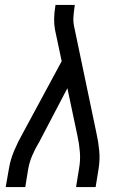

<svg xmlns="http://www.w3.org/2000/svg" viewBox="-20 -755 540 775"><path d="M3 0 16 -74Q22 -111 37.5 -147.5Q53 -184 73 -219L229 -508L202 -635Q198 -657 198.5 -680.5Q199 -704 203 -728L204 -735H282L281 -728Q278 -708 276.5 -688Q275 -668 279 -649L369 -219Q377 -184 380.5 -147.5Q384 -111 378 -74L366 0H287L299 -74Q305 -107 302.5 -140Q300 -173 293 -205L252 -399L141 -187Q140 -185 139 -183Q138 -181 137 -179L136 -178Q121 -153 110 -127Q99 -101 94 -74L82 0Z"/></svg>

Font: Iosevka Curly Slab Oblique
Style: Regular
Weight: 400
Italic angle: -9°
Monospace: yes
Designer: Belleve Invis
Foundry: Belleve Invis
Version: Version 11.1.0; ttfautohint (v1.8.3)